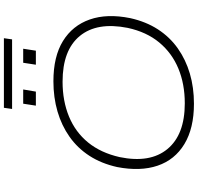

<svg xmlns="http://www.w3.org/2000/svg" viewBox="-35 -972 1015 985"><g transform="rotate(-90 472.5 -479.5)"><path d="M433 8Q307 8 226 -41Q145 -90 115 -178.5Q85 -267 108 -386Q126 -467 165.5 -528Q205 -589 263 -630Q321 -671 393 -692Q465 -713 548 -713Q675 -713 754.5 -664Q834 -615 865 -526.5Q896 -438 872 -319Q854 -238 814.5 -177Q775 -116 717 -75Q659 -34 587.5 -13Q516 8 433 8ZM435 -39Q534 -39 613.5 -72Q693 -105 747 -170Q801 -235 822 -332Q853 -489 780.5 -577.5Q708 -666 546 -666Q447 -666 367 -633Q287 -600 234 -535Q181 -470 159 -373Q127 -217 200.5 -128Q274 -39 435 -39ZM406 -925 412 -967H769L763 -925ZM423 -803 433 -868H506L495 -803ZM633 -803 643 -868H715L705 -803Z"/></g></svg>

Font: Nunito Sans 10pt Expanded ExtraLight
Style: Italic
Weight: 250
Width: 7
Italic angle: -9°
Designer: Vernon Adams
Foundry: Vernon Adams
Version: Version 3.101;gftools[0.9.27]